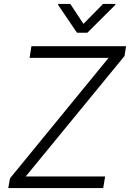

<svg xmlns="http://www.w3.org/2000/svg" viewBox="-20 -964 666 984"><path d="M22.4 0 31.2 -50.1 536.6 -667.6H131.7L141 -727.3H626.1L618.3 -677.2L111.9 -59.7H518.8L508.9 0ZM277.7 -938.9 278.4 -943.9H340.2L407.7 -841.6L508.2 -943.9H572.1L571 -938.9L427.6 -796.2H374.6Z"/></svg>

Font: Inter P Light
Style: Italic
Weight: 300
Italic angle: 9.39999°
Designer: Rasmus Andersson
Foundry: rsms
Version: Version 3.018;git-588b23468